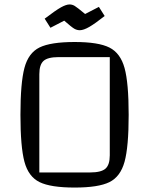

<svg xmlns="http://www.w3.org/2000/svg" viewBox="-20 -829 671 864"><path d="M316 -640Q423 -640 472.5 -615Q522 -590 540.5 -523Q559 -456 559 -312Q559 -168 540.5 -101Q522 -34 472.5 -9.5Q423 15 316 15Q208 15 158 -9.5Q108 -34 90 -101Q72 -168 72 -312Q72 -456 90 -523.5Q108 -591 158 -615.5Q208 -640 316 -640ZM386 -53Q435 -53 454.5 -70Q474 -87 474 -130V-572H244Q195 -572 176 -555Q157 -538 157 -495V-53ZM269 -736 207 -704 181 -745Q231 -783 254.5 -796Q278 -809 293 -809Q305 -809 316 -802.5Q327 -796 363 -766L425 -798L451 -757Q408 -723 382 -708Q356 -693 339 -693Q326 -693 314 -700Q302 -707 269 -736Z"/></svg>

Font: Changa Light
Style: Regular
Weight: 300
Designer: Eduardo Rodriguez Tunni
Foundry: Eduardo Rodriguez Tunni
Version: Version 2.002; ttfautohint (v1.5) -l 8 -r 50 -G 110 -x 14 -H